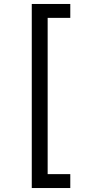

<svg xmlns="http://www.w3.org/2000/svg" viewBox="-20 -812 455 967"><path d="M140 -792H334V-722H220V65H334V135H140Z"/></svg>

Font: uoriya25
Style: Book
Weight: 400
Designer: Jelle Bosma - Monotype Design Team
Foundry: Monotype Imaging Inc.
Version: Version 2.003